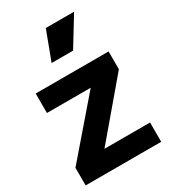

<svg xmlns="http://www.w3.org/2000/svg" viewBox="-198 -906 878 999"><g transform="rotate(-30 240.5 -406.5)"><path d="M308 -640 414 -813H244L179 -640ZM468 0V-116H194L466 -437V-544H28V-427H291L14 -106V0Z"/></g></svg>

Font: Plus Jakarta Sans
Style: Bold
Weight: 700
Designer: Gumpita Rahayu
Foundry: Tokotype
Version: Version 2.071;gftools[0.9.30]